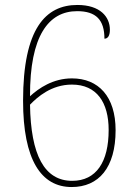

<svg xmlns="http://www.w3.org/2000/svg" viewBox="-20 -744 550 774"><path d="M269 10C378 10 446 -68 446 -219C446 -355 377 -428 270 -428C194 -428 137 -389 101 -356C100 -600 176 -699 291 -699C367 -699 401 -664 401 -588C414 -588 423 -599 423 -624C423 -676 384 -724 292 -724C164 -724 73 -629 73 -338C73 -99 146 10 269 10ZM271 -15C159 -15 104 -119 101 -322C131 -353 187 -403 270 -403C370 -403 418 -331 418 -220C418 -91 368 -15 271 -15Z"/></svg>

Font: Noto Serif SemiCondensed Thin
Style: Regular
Weight: 100
Width: 4
Designer: Monotype Design Team
Foundry: Monotype Imaging Inc.
Version: Version 2.015